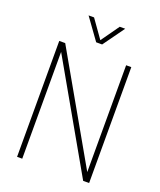

<svg xmlns="http://www.w3.org/2000/svg" viewBox="-168 -1048 961 1152"><g transform="rotate(20 312.0 -472.0)"><path d="M82 0V-740H120L509 -58V-740H542V0H504L115 -682V0ZM293 -808 195 -944H230L312 -828.5L394 -944H429L331 -808Z"/></g></svg>

Font: Encode Sans Condensed Thin
Style: Regular
Weight: 100
Width: 3
Designer: Multiple Designers
Foundry: Impallari Type
Version: Version 3.000; ttfautohint (v1.8.3) -l 8 -r 50 -G 200 -x 14 